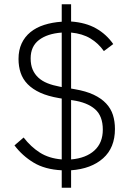

<svg xmlns="http://www.w3.org/2000/svg" viewBox="-20 -800 618 902"><path d="M270 82V0Q191 -4 138 -36Q85 -68 48 -117L91 -154Q125 -110 167.5 -83Q210 -56 270 -51V-337L258 -339Q205 -348 169 -364.5Q133 -381 110 -404.5Q87 -428 77 -458Q67 -488 67 -523Q67 -564 81.5 -595.5Q96 -627 123 -649Q150 -671 187.5 -683Q225 -695 270 -698V-780H314V-699Q383 -694 431.5 -666.5Q480 -639 512 -593L468 -560Q442 -597 404.5 -619.5Q367 -642 314 -647V-384L331 -381Q384 -372 420 -355Q456 -338 478.5 -314Q501 -290 510.5 -260Q520 -230 520 -194Q520 -106 464.5 -56.5Q409 -7 314 0V82ZM463 -191Q463 -255 426.5 -287Q390 -319 321 -329L314 -330V-51Q384 -57 423.5 -93Q463 -129 463 -191ZM124 -526Q124 -495 133.5 -473Q143 -451 160.5 -435Q178 -419 203 -409Q228 -399 260 -393L270 -391V-647Q202 -642 163 -612Q124 -582 124 -526Z"/></svg>

Font: IBM Plex Sans Arabic Light
Style: Regular
Weight: 300
Designer: Mike Abbink, Paul van der Laan, Pieter van Rosmalen, Wael Morcos, Khajak Apelian
Foundry: Bold Monday
Version: Version 1.2